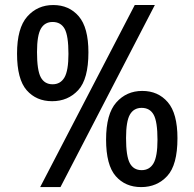

<svg xmlns="http://www.w3.org/2000/svg" viewBox="-20 -743 785 775"><path d="M523.9 -722.7H605L224.1 12.2H142.1ZM256.3 -525.4Q256.3 -598.6 241 -626.5Q225.6 -654.3 192.4 -654.3Q160.6 -654.3 145 -627.2Q129.4 -600.1 129.4 -532.7Q129.4 -459.5 144.5 -431.2Q159.7 -402.8 192.4 -402.8Q224.1 -402.8 240.2 -430.4Q256.3 -458 256.3 -525.4ZM336.9 -531.7Q336.9 -423.8 295.7 -379.2Q254.4 -334.5 190.4 -334.5Q126.5 -334.5 87.6 -378.9Q48.8 -423.3 48.8 -526.4Q48.8 -629.9 90.1 -676.3Q131.3 -722.7 194.8 -722.7Q258.8 -722.7 297.9 -677.2Q336.9 -631.8 336.9 -531.7ZM615.7 -178.7Q615.7 -252 600.3 -279.8Q585 -307.6 551.8 -307.6Q520 -307.6 504.4 -280.5Q488.8 -253.4 488.8 -186Q488.8 -112.8 503.9 -84.5Q519 -56.2 551.8 -56.2Q583.5 -56.2 599.6 -83.7Q615.7 -111.3 615.7 -178.7ZM696.3 -185.1Q696.3 -77.1 655 -32.5Q613.8 12.2 549.8 12.2Q485.8 12.2 447 -32.2Q408.2 -76.7 408.2 -179.7Q408.2 -283.2 449.5 -329.6Q490.7 -376 554.2 -376Q618.2 -376 657.2 -330.6Q696.3 -285.2 696.3 -185.1Z"/></svg>

Font: Andika LitF DSA DSG
Style: Regular
Weight: 400
Designer: Victor Gaultney, Annie Olsen, Julie Remington, Don Collingsworth, Eric Hays, Becca Hirsbrunner
Foundry: SIL International
Version: Version 6.200 ; LitF DSA DSG; ttfautohint (v1.8.3.10-c5d8)